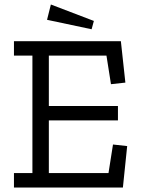

<svg xmlns="http://www.w3.org/2000/svg" viewBox="-20 -833 629 853"><path d="M397 -740 387 -703 189 -745 206 -813ZM526 0H42V-64H124V-586H42V-650H517L537 -466L473 -459L453 -586H197V-362H504V-298H197V-64H462L482 -191L545 -184Z"/></svg>

Font: Zilla Slab
Style: Regular
Weight: 400
Designer: Typotheque.com
Foundry: Typotheque type foundry
Version: Version 1.1; 2017; ttfautohint (v1.6)